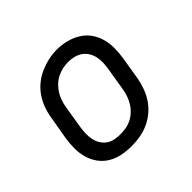

<svg xmlns="http://www.w3.org/2000/svg" viewBox="-135 -701 869 869"><g transform="rotate(-45 300.0 -266.5)"><path d="M253 8Q222 8 192.5 2Q163 -4 138 -19Q113 -34 96 -57.5Q79 -81 71 -109Q63 -137 63 -168Q63 -199 68 -230L87 -340Q91 -367 100.5 -393.5Q110 -420 126 -444Q142 -468 165 -487Q188 -506 214.5 -517.5Q241 -529 268 -535Q295 -541 323 -541Q354 -541 383 -533.5Q412 -526 437 -511Q462 -496 479 -472.5Q496 -449 504 -421Q512 -393 512 -362Q512 -331 507 -300L489 -190Q484 -163 474.5 -136.5Q465 -110 449 -86Q433 -62 410 -43Q387 -24 361 -12.5Q335 -1 307.5 3.5Q280 8 253 8ZM254 -66Q273 -66 291 -69Q309 -72 326 -80.5Q343 -89 357.5 -102.5Q372 -116 382 -132.5Q392 -149 398 -166.5Q404 -184 407 -202L425 -312Q428 -331 429 -350Q430 -369 426 -387Q422 -405 412.5 -420.5Q403 -436 388.5 -446Q374 -456 356 -460.5Q338 -465 319 -465Q301 -465 283 -461Q265 -457 248 -448.5Q231 -440 217 -426.5Q203 -413 193 -397Q183 -381 177 -363.5Q171 -346 168 -328L150 -218Q147 -199 146.5 -180Q146 -161 149.5 -143.5Q153 -126 162 -110.5Q171 -95 185 -84.5Q199 -74 217 -70Q235 -66 254 -66Z"/></g></svg>

Font: Iosevka Curly Slab Extended
Style: Italic
Weight: 400
Width: 7
Italic angle: -9°
Monospace: yes
Designer: Belleve Invis
Foundry: Belleve Invis
Version: Version 11.1.0; ttfautohint (v1.8.3)